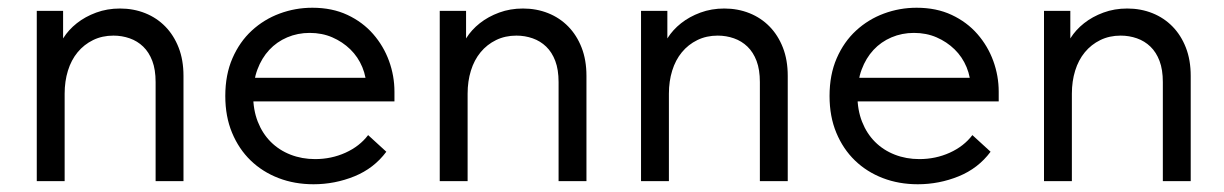

<svg xmlns="http://www.w3.org/2000/svg" viewBox="-20 -468 3162 496"><path d="M75 0H147V-309L143 -316V-440H75V-316V-309V-126V-111ZM382 -256V0H454V-263V-272Q454 -313 441.5 -345Q429 -377 407 -399.5Q385 -422 355 -434Q325 -446 290 -446Q257 -446 228.5 -435.5Q200 -425 178.5 -408Q157 -391 143.5 -369.5Q130 -348 127 -325V-226H147Q147 -258 155.5 -285.5Q164 -313 180.5 -333Q197 -353 220.5 -364.5Q244 -376 273 -376Q295 -376 315 -369Q335 -362 350 -347.5Q365 -333 373.5 -310.5Q382 -288 382 -256Z M790 8Q845 8 895.5 -12.5Q946 -33 978 -76L931 -119Q909 -90 872.5 -73.5Q836 -57 794 -57Q760 -57 730.5 -68.5Q701 -80 679.5 -101.5Q658 -123 646 -153.5Q634 -184 634 -222Q634 -259 645 -288.5Q656 -318 675.5 -339Q695 -360 722 -371.5Q749 -383 780 -383Q812 -383 838.5 -371.5Q865 -360 885 -340.5Q905 -321 916 -294.5Q927 -268 927 -237V-215L968 -267H610V-206H999V-231Q999 -272 985 -310.5Q971 -349 944 -380Q917 -411 877.5 -429.5Q838 -448 787 -448Q743 -448 702.5 -433Q662 -418 630.5 -389Q599 -360 580.5 -317.5Q562 -275 562 -220Q562 -167 579.5 -125Q597 -83 627.5 -53.5Q658 -24 699.5 -8Q741 8 790 8Z M1116 0H1188V-309L1184 -316V-440H1116V-316V-309V-126V-111ZM1423 -256V0H1495V-263V-272Q1495 -313 1482.5 -345Q1470 -377 1448 -399.5Q1426 -422 1396 -434Q1366 -446 1331 -446Q1298 -446 1269.5 -435.5Q1241 -425 1219.5 -408Q1198 -391 1184.5 -369.5Q1171 -348 1168 -325V-226H1188Q1188 -258 1196.5 -285.5Q1205 -313 1221.5 -333Q1238 -353 1261.5 -364.5Q1285 -376 1314 -376Q1336 -376 1356 -369Q1376 -362 1391 -347.5Q1406 -333 1414.5 -310.5Q1423 -288 1423 -256Z M1636 0H1708V-309L1704 -316V-440H1636V-316V-309V-126V-111ZM1943 -256V0H2015V-263V-272Q2015 -313 2002.5 -345Q1990 -377 1968 -399.5Q1946 -422 1916 -434Q1886 -446 1851 -446Q1818 -446 1789.5 -435.5Q1761 -425 1739.5 -408Q1718 -391 1704.5 -369.5Q1691 -348 1688 -325V-226H1708Q1708 -258 1716.5 -285.5Q1725 -313 1741.5 -333Q1758 -353 1781.5 -364.5Q1805 -376 1834 -376Q1856 -376 1876 -369Q1896 -362 1911 -347.5Q1926 -333 1934.5 -310.5Q1943 -288 1943 -256Z M2351 8Q2406 8 2456.5 -12.5Q2507 -33 2539 -76L2492 -119Q2470 -90 2433.5 -73.5Q2397 -57 2355 -57Q2321 -57 2291.5 -68.5Q2262 -80 2240.5 -101.5Q2219 -123 2207 -153.5Q2195 -184 2195 -222Q2195 -259 2206 -288.5Q2217 -318 2236.5 -339Q2256 -360 2283 -371.5Q2310 -383 2341 -383Q2373 -383 2399.5 -371.5Q2426 -360 2446 -340.5Q2466 -321 2477 -294.5Q2488 -268 2488 -237V-215L2529 -267H2171V-206H2560V-231Q2560 -272 2546 -310.5Q2532 -349 2505 -380Q2478 -411 2438.5 -429.5Q2399 -448 2348 -448Q2304 -448 2263.5 -433Q2223 -418 2191.5 -389Q2160 -360 2141.5 -317.5Q2123 -275 2123 -220Q2123 -167 2140.5 -125Q2158 -83 2188.5 -53.5Q2219 -24 2260.5 -8Q2302 8 2351 8Z M2677 0H2749V-309L2745 -316V-440H2677V-316V-309V-126V-111ZM2984 -256V0H3056V-263V-272Q3056 -313 3043.5 -345Q3031 -377 3009 -399.5Q2987 -422 2957 -434Q2927 -446 2892 -446Q2859 -446 2830.5 -435.5Q2802 -425 2780.5 -408Q2759 -391 2745.5 -369.5Q2732 -348 2729 -325V-226H2749Q2749 -258 2757.5 -285.5Q2766 -313 2782.5 -333Q2799 -353 2822.5 -364.5Q2846 -376 2875 -376Q2897 -376 2917 -369Q2937 -362 2952 -347.5Q2967 -333 2975.5 -310.5Q2984 -288 2984 -256Z"/></svg>

Font: Tilda Sans VF
Style: Regular
Weight: 400
Designer: ParaType Ltd
Foundry: ParaType Ltd
Version: Version 1.010